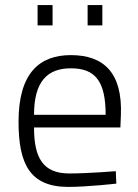

<svg xmlns="http://www.w3.org/2000/svg" viewBox="-20 -727 544 756"><path d="M383 -627V-707H325V-627ZM187 -627V-707H128V-627ZM114 -275C114 -408 168 -458 259 -458C353 -458 396 -410 396 -275H114ZM253 -44C148 -44 114 -107 114 -225H454L456 -273C463 -441 388 -510 259 -510C137 -510 53 -441 53 -248C53 -81 98 8 247 9C325 9 438 -4 438 -4L436 -53C436 -53 326 -44 253 -44Z"/></svg>

Font: RazerF5 Light
Style: Regular
Weight: 300
Foundry: Razer Inc.
Version: Version 2